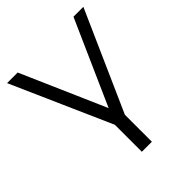

<svg xmlns="http://www.w3.org/2000/svg" viewBox="-201 -646 961 961"><g transform="rotate(-45 279.5 -166.0)"><path d="M315 3V194H244V3L10 -526H85L281 -78L480 -526H550Z"/></g></svg>

Font: Montserrat-Regular
Style: Regular
Weight: 400
Version: Version 7.200